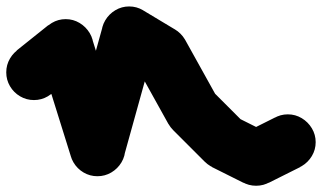

<svg xmlns="http://www.w3.org/2000/svg" viewBox="-57 -508 1015 605"><path d="M-37.3 -280Q-37.3 -256.3 -25.5 -236.3Q-13.7 -216.3 6.3 -204.5Q26.3 -192.7 50 -192.7Q73.7 -192.7 93.7 -204.5Q113.7 -216.3 125.7 -236.3Q137.7 -256.3 137.7 -280Q137.7 -303.7 125.7 -323.7Q113.7 -343.7 93.7 -355.7Q73.7 -367.7 50 -367.7Q26.3 -367.7 6.3 -355.7Q-13.7 -343.7 -25.5 -323.7Q-37.3 -303.7 -37.3 -280Z M-4.7 -348.7 104.7 -211.3 204.7 -291.3 95.3 -428.7Z M62.7 -360Q62.7 -336.3 74.5 -316.3Q86.3 -296.3 106.3 -284.5Q126.3 -272.7 150 -272.7Q173.7 -272.7 193.7 -284.5Q213.7 -296.3 225.7 -316.3Q237.7 -336.3 237.7 -360Q237.7 -383.7 225.7 -403.7Q213.7 -423.7 193.7 -435.7Q173.7 -447.7 150 -447.7Q126.3 -447.7 106.3 -435.7Q86.3 -423.7 74.5 -403.7Q62.7 -383.7 62.7 -360Z M233.3 -386 66.7 -334 166.7 -14 333.3 -66Z M162.7 -40Q162.7 -16.3 174.5 3.7Q186.3 23.7 206.3 35.5Q226.3 47.3 250 47.3Q273.7 47.3 293.7 35.5Q313.7 23.7 325.7 3.7Q337.7 -16.3 337.7 -40Q337.7 -63.7 325.7 -83.7Q313.7 -103.7 293.7 -115.7Q273.7 -127.7 250 -127.7Q226.3 -127.7 206.3 -115.7Q186.3 -103.7 174.5 -83.7Q162.7 -63.7 162.7 -40Z M166 -63 334 -17 434 -377 266 -423Z M262.7 -400Q262.7 -376.3 274.5 -356.3Q286.3 -336.3 306.3 -324.5Q326.3 -312.7 350 -312.7Q373.7 -312.7 393.7 -324.5Q413.7 -336.3 425.7 -356.3Q437.7 -376.3 437.7 -400Q437.7 -423.7 425.7 -443.7Q413.7 -463.7 393.7 -475.7Q373.7 -487.7 350 -487.7Q326.3 -487.7 306.3 -475.7Q286.3 -463.7 274.5 -443.7Q262.7 -423.7 262.7 -400Z M394.7 -475 305.3 -325 405.3 -265 494.7 -415Z M362.7 -340Q362.7 -316.3 374.5 -296.3Q386.3 -276.3 406.3 -264.5Q426.3 -252.7 450 -252.7Q473.7 -252.7 493.7 -264.5Q513.7 -276.3 525.7 -296.3Q537.7 -316.3 537.7 -340Q537.7 -363.7 525.7 -383.7Q513.7 -403.7 493.7 -415.7Q473.7 -427.7 450 -427.7Q426.3 -427.7 406.3 -415.7Q386.3 -403.7 374.5 -383.7Q362.7 -363.7 362.7 -340Z M526.3 -382.7 373.7 -297.3 473.7 -117.3 626.3 -202.7Z M462.7 -160Q462.7 -136.3 474.5 -116.3Q486.3 -96.3 506.3 -84.5Q526.3 -72.7 550 -72.7Q573.7 -72.7 593.7 -84.5Q613.7 -96.3 625.7 -116.3Q637.7 -136.3 637.7 -160Q637.7 -183.7 625.7 -203.7Q613.7 -223.7 593.7 -235.7Q573.7 -247.7 550 -247.7Q526.3 -247.7 506.3 -235.7Q486.3 -223.7 474.5 -203.7Q462.7 -183.7 462.7 -160Z M611.7 -221.7 488.3 -98.3 588.3 1.7 711.7 -121.7Z M562.7 -60Q562.7 -36.3 574.5 -16.3Q586.3 3.7 606.3 15.5Q626.3 27.3 650 27.3Q673.7 27.3 693.7 15.5Q713.7 3.7 725.7 -16.3Q737.7 -36.3 737.7 -60Q737.7 -83.7 725.7 -103.7Q713.7 -123.7 693.7 -135.7Q673.7 -147.7 650 -147.7Q626.3 -147.7 606.3 -135.7Q586.3 -123.7 574.5 -103.7Q562.7 -83.7 562.7 -60Z M689.3 -138.3 610.7 18.3 710.7 68.3 789.3 -88.3Z M662.7 -10Q662.7 13.7 674.5 33.7Q686.3 53.7 706.3 65.5Q726.3 77.3 750 77.3Q773.7 77.3 793.7 65.5Q813.7 53.7 825.7 33.7Q837.7 13.7 837.7 -10Q837.7 -33.7 825.7 -53.7Q813.7 -73.7 793.7 -85.7Q773.7 -97.7 750 -97.7Q726.3 -97.7 706.3 -85.7Q686.3 -73.7 674.5 -53.7Q662.7 -33.7 662.7 -10Z M710.7 -88.3 789.3 68.3 889.3 18.3 810.7 -138.3Z M762.7 -60Q762.7 -36.3 774.5 -16.3Q786.3 3.7 806.3 15.5Q826.3 27.3 850 27.3Q873.7 27.3 893.7 15.5Q913.7 3.7 925.7 -16.3Q937.7 -36.3 937.7 -60Q937.7 -83.7 925.7 -103.7Q913.7 -123.7 893.7 -135.7Q873.7 -147.7 850 -147.7Q826.3 -147.7 806.3 -135.7Q786.3 -123.7 774.5 -103.7Q762.7 -83.7 762.7 -60Z"/></svg>

Font: Linefont Thin
Style: Regular
Weight: 100
Monospace: yes
Version: Version 3.002;gftools[0.9.33]